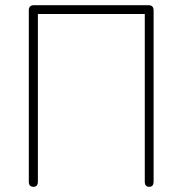

<svg xmlns="http://www.w3.org/2000/svg" viewBox="-20 -720 703 740"><path d="M109 0Q91 0 91 -20V-680Q91 -700 111 -700H552Q572 -700 572 -680V-20Q572 0 555 0Q538 0 538 -20V-666H126V-20Q126 0 109 0Z"/></svg>

Font: Zen Maru Gothic Light
Style: Regular
Weight: 300
Designer: Yoshimichi Ohira
Foundry: Positype
Version: Version 1.001